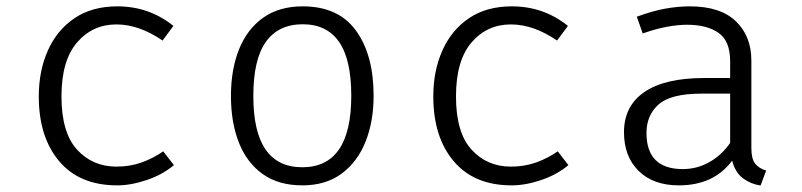

<svg xmlns="http://www.w3.org/2000/svg" viewBox="-20 -568 2502 599"><path d="M343.1 -48.2Q386.2 -48.2 422.8 -61.5Q459.5 -74.9 489.2 -95.9L522.6 -52.8Q487.2 -23.1 437.9 -6.4Q388.7 10.3 345.6 10.3Q228.2 10.3 164.6 -65.1Q101 -140.5 101 -267.2Q101 -347.2 129.5 -410.8Q157.9 -474.4 212.6 -511.3Q267.2 -548.2 346.2 -548.2Q445.1 -548.2 521 -487.2L487.2 -441.5Q413.8 -491.8 343.1 -491.8Q268.7 -491.8 220.3 -435.4Q171.8 -379 171.8 -267.2Q171.8 -154.4 220.3 -101.3Q268.7 -48.2 343.1 -48.2Z M924.6 -548.2Q1035.4 -548.2 1090.5 -472.6Q1145.6 -396.9 1145.6 -269.2Q1145.6 -189.2 1120.5 -126.2Q1095.4 -63.1 1045.9 -26.4Q996.4 10.3 923.1 10.3Q849.2 10.3 799.7 -24.9Q750.3 -60 725.4 -122.8Q700.5 -185.6 700.5 -268.2Q700.5 -350.8 725.6 -413.8Q750.8 -476.9 800.8 -512.6Q850.8 -548.2 924.6 -548.2ZM924.6 -492.3Q848.7 -492.3 809.5 -437.4Q770.3 -382.6 770.3 -268.2Q770.3 -46.2 923.1 -46.2Q1075.9 -46.2 1075.9 -269.2Q1075.9 -382.6 1037.7 -437.4Q999.5 -492.3 924.6 -492.3Z M1573.8 -48.2Q1616.9 -48.2 1653.6 -61.5Q1690.3 -74.9 1720 -95.9L1753.3 -52.8Q1717.9 -23.1 1668.7 -6.4Q1619.5 10.3 1576.4 10.3Q1459 10.3 1395.4 -65.1Q1331.8 -140.5 1331.8 -267.2Q1331.8 -347.2 1360.3 -410.8Q1388.7 -474.4 1443.3 -511.3Q1497.9 -548.2 1576.9 -548.2Q1675.9 -548.2 1751.8 -487.2L1717.9 -441.5Q1644.6 -491.8 1573.8 -491.8Q1499.5 -491.8 1451 -435.4Q1402.6 -379 1402.6 -267.2Q1402.6 -154.4 1451 -101.3Q1499.5 -48.2 1573.8 -48.2Z M2324.1 -106.2Q2324.1 -73.3 2335.4 -58.2Q2346.7 -43.1 2370.3 -35.9L2352.8 10.8Q2322.1 6.2 2297.9 -11.8Q2273.8 -29.7 2264.1 -66.7Q2206.7 10.3 2097.9 10.3Q2017.9 10.3 1972.3 -34.9Q1926.7 -80 1926.7 -155.4Q1926.7 -237.4 1990.5 -281Q2054.4 -324.6 2176.4 -324.6H2257.9V-376.9Q2257.9 -440 2221.8 -465.4Q2185.6 -490.8 2123.1 -490.8Q2095.9 -490.8 2061.5 -484.6Q2027.2 -478.5 1985.1 -463.6L1966.7 -515.9Q2015.4 -533.8 2055.1 -541Q2094.9 -548.2 2132.3 -548.2Q2227.2 -548.2 2275.6 -501.8Q2324.1 -455.4 2324.1 -379ZM2110.3 -40.5Q2154.4 -40.5 2192.8 -62.1Q2231.3 -83.6 2257.9 -122.1V-275.9H2168.7Q2072.8 -275.9 2034.9 -242.3Q1996.9 -208.7 1996.9 -153.3Q1996.9 -40.5 2110.3 -40.5Z"/></svg>

Font: Fira Code Light
Style: Regular
Weight: 300
Monospace: yes
Designer: Carrois Corporate, Edenspiekermann AG, Nikita Prokopov
Foundry: Carrois Corporate, Edenspiekermann AG, Nikita Prokopov
Version: Version 6.000; ttfautohint (v1.8.2) -l 8 -r 50 -G 200 -x 14 